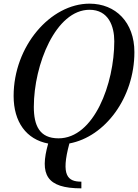

<svg xmlns="http://www.w3.org/2000/svg" viewBox="-20 -780 755 1050"><path d="M425 213.5C351.5 213.5 311 182 359.5 4.5C555.5 -32 715 -246.5 715 -495C715 -658 612.5 -760 469.5 -760C256.5 -760 54.5 -528 54.5 -255C54.5 -113 124 -17.5 243.5 5C195.5 174.5 233.5 250 425 250ZM469.5 -726.5C573.5 -726.5 605 -636.5 605 -554.5C605 -322.5 494.5 -23.5 300 -23.5C196 -23.5 165 -93.5 165 -195.5C165 -427.5 285.5 -726.5 469.5 -726.5Z"/></svg>

Font: Bodoni* 06pt
Style: Italic
Weight: 400
Italic angle: -13°
Version: Version 2.3